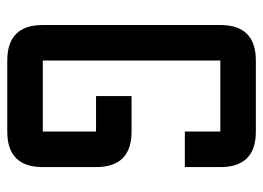

<svg xmlns="http://www.w3.org/2000/svg" viewBox="-118 -606 724 528"><g transform="rotate(90 244.0 -342.0)"><path d="M341.8 0H146.5Q48.8 0 48.8 -97.7V-585.9Q48.8 -683.6 146.5 -683.6H341.8Q439.5 -683.6 439.5 -585.9V-488.3H341.8V-585.9H146.5V-97.7H341.8V-244.1H244.1V-341.8H341.8Q439.5 -341.8 439.5 -244.1V-97.7Q439.5 0 341.8 0Z"/></g></svg>

Font: BabelStone Runic Beorhtnoth
Style: Regular
Weight: 400
Designer: Andrew West
Foundry: BabelStone
Version: Version 7.004;November 9, 2023